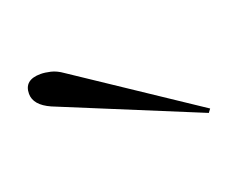

<svg xmlns="http://www.w3.org/2000/svg" viewBox="-38 -589 254 208"><g transform="rotate(-20 89.5 -485.0)"><path d="M176 -434 18 -499Q0 -507 0 -520Q0 -536 19 -536Q24 -536 30.5 -534.5Q37 -533 44 -528L179 -438Z"/></g></svg>

Font: Ballet
Style: Regular
Weight: 400
Designer: Maximiliano R. Sproviero
Foundry: Omnibus-Type
Version: Version 1.100